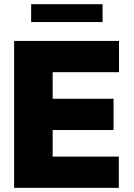

<svg xmlns="http://www.w3.org/2000/svg" viewBox="-20 -904 643 924"><path d="M47.9 -707H552.7V-556.6H233.4V-428.7H526.4V-278.3H233.4V-150.4H551.8V0H47.9ZM473.6 -797.9H129.9V-883.8H473.6Z"/></svg>

Font: Pretendard JP Black
Style: Regular
Weight: 900
Designer: Base glyphs from Inter by Rasmus Andersson; Hangeul glyphs from Noto Sans CJK(Source Han Sans) by Jang Soo-young and Kan
Foundry: Kil Hyung-jin
Version: Version 1.309